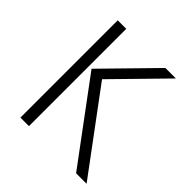

<svg xmlns="http://www.w3.org/2000/svg" viewBox="-172 -748 872 872"><g transform="rotate(45 264.0 -312.5)"><path d="M448.6 0 162.5 -385.4 397.2 -625H464.6L229.9 -385.4L516 0ZM91 0V-625H145.8V0Z"/></g></svg>

Font: Afacad Flux Light
Style: Regular
Weight: 300
Designer: Kristian Moeller
Foundry: Dicotype
Version: Version 1.100